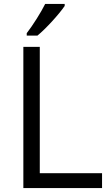

<svg xmlns="http://www.w3.org/2000/svg" viewBox="-20 -951 559 971"><path d="M115.2 -771V-783.2C146.5 -823.7 187.5 -888.7 208.5 -931.2H307.1V-920.9C278.3 -878.4 210.9 -804.7 169.4 -771ZM496.1 -75.2V0H98.1V-713.9H181.2V-75.2Z"/></svg>

Font: OpenSansEmoji
Style: Regular
Weight: 400
Foundry: MorbZ
Version: Version 1.000;PS 001.000;hotconv 1.0.70;makeotf.lib2.5.58329